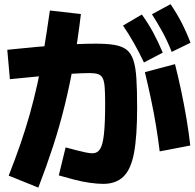

<svg xmlns="http://www.w3.org/2000/svg" viewBox="-20 -863 920 907"><path d="M660 -567.8Q636.7 -616.7 613.3 -658.3Q590 -700 561.1 -742.2L650 -794.4Q680 -753.3 703.3 -710Q726.7 -666.7 748.9 -614.4ZM791.1 -617.8Q771.1 -668.9 748.3 -710.6Q725.6 -752.2 697.8 -795.6L785.6 -843.3Q814.4 -801.1 837.2 -757.2Q860 -713.3 880 -661.1ZM21.1 -33.3Q52.2 -112.2 76.7 -183.3Q101.1 -254.4 120.6 -323.3Q140 -392.2 156.7 -467.2Q173.3 -542.2 187.2 -627.2Q201.1 -712.2 215.6 -813.3L362.2 -796.7Q347.8 -675.6 328.9 -570Q310 -464.4 286.1 -366.7Q262.2 -268.9 231.1 -173.3Q200 -77.8 161.1 23.3ZM734.4 -147.8Q727.8 -203.3 717.2 -267.8Q706.7 -332.2 692.8 -397.2Q678.9 -462.2 664.4 -522.2L806.7 -560Q822.2 -498.9 836.1 -433.3Q850 -367.8 861.1 -301.7Q872.2 -235.6 878.9 -175.6ZM257.8 -34.4 290 -166.7Q315.6 -160 340.6 -153.3Q365.6 -146.7 385 -142.8Q404.4 -138.9 416.7 -138.9Q440 -138.9 452.8 -158.9Q465.6 -178.9 471.1 -230Q476.7 -281.1 476.7 -373.3Q476.7 -423.3 474.4 -452.2Q472.2 -481.1 464.4 -495Q456.7 -508.9 441.7 -513.3Q426.7 -517.8 402.2 -517.8Q371.1 -517.8 315 -514.4Q258.9 -511.1 184.4 -504.4Q110 -497.8 26.7 -488.9L14.4 -627.8Q161.1 -643.3 260.6 -650Q360 -656.7 433.3 -656.7Q486.7 -656.7 521.7 -650.6Q556.7 -644.4 577.8 -628.3Q598.9 -612.2 610 -578.9Q621.1 -545.6 624.4 -491.1Q627.8 -436.7 627.8 -354.4Q627.8 -220 613.3 -141.7Q598.9 -63.3 563.3 -28.9Q527.8 5.6 467.8 5.6Q441.1 5.6 405 0.6Q368.9 -4.4 330.6 -14.4Q292.2 -24.4 257.8 -34.4Z"/></svg>

Font: Paperlogy 8 ExtraBold
Style: Regular
Weight: 800
Designer: redesigned by Lee Juim, glyphs from Gmarket Sans & Montserrat
Foundry: PT&
Version: Version 1.001